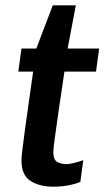

<svg xmlns="http://www.w3.org/2000/svg" viewBox="-20 -694 396 724"><path d="M183 10Q128 10 94.5 -12Q61 -34 61 -89Q61 -102 65 -135Q69 -168 75.5 -214.5Q82 -261 89.5 -315Q97 -369 105 -424H49L61 -511H117L179 -674H266L235 -511H354L342 -424H223Q211 -344 201.5 -279Q192 -214 186.5 -172.5Q181 -131 181 -121Q181 -91 196.5 -83Q212 -75 230 -75Q241 -75 261 -80Q281 -85 294 -90L283 -8Q271 -3 253.5 1.5Q236 6 217.5 8Q199 10 183 10Z"/></svg>

Font: Chivo Medium Medium
Style: Italic
Weight: 500
Italic angle: -8.05°
Version: Version 2.002